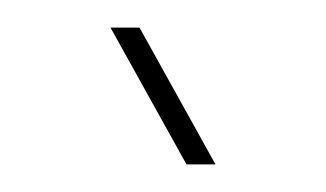

<svg xmlns="http://www.w3.org/2000/svg" viewBox="-20 -759 236 139"><path d="M115 -640 60 -739H81L136 -640Z"/></svg>

Font: Big Shoulders Stencil Display Thin
Style: Regular
Weight: 100
Designer: Patric King
Foundry: XO Type Co
Version: Version 1.000